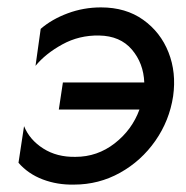

<svg xmlns="http://www.w3.org/2000/svg" viewBox="-20 -490 504 519"><path d="M150 -267H370Q368 -319 336.5 -356Q305 -393 248 -394Q194 -395 148.5 -370Q103 -345 76 -312L90 -412Q120 -438 163 -454Q206 -470 253 -470Q320 -470 367 -436.5Q414 -403 435.5 -348.5Q457 -294 448 -230Q438 -164 400 -109.5Q362 -55 304.5 -23Q247 9 180 9Q135 10 95.5 -5Q56 -20 30 -50L45 -149Q60 -112 97 -88.5Q134 -65 184 -66Q243 -66 290 -102.5Q337 -139 357 -194H139Z"/></svg>

Font: Jost*
Style: Italic
Weight: 400
Italic angle: -10°
Version: Version 3.7